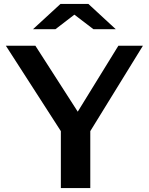

<svg xmlns="http://www.w3.org/2000/svg" viewBox="-20 -958 757 978"><path d="M569.8 -809.1H456.1L358.9 -883.3L262.2 -809.1H147.9L288.1 -938H430.2ZM439.9 0H290V-290L9.8 -725.1H160.2L376 -389.2L583 -725.1H708L439.9 -290Z"/></svg>

Font: Aurulent Sans
Style: Bold
Weight: 700
Version: Version 2007.05.04